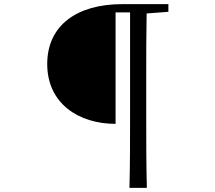

<svg xmlns="http://www.w3.org/2000/svg" viewBox="-20 -768 1040 927"><path d="M793 -711V-748H570C352 -748 208 -646 208 -459C208 -268 360 -170 538 -170V-708H608V-208C608 -92 608 25 605 139H689C686 24 686 -92 686 -208V-400C686 -502 686 -603 688 -703Z"/></svg>

Font: Source Han Serif
Style: Regular
Weight: 400
Designer: Ryoko NISHIZUKA 西塚涼子 (kana & ideographs); Frank Grießhammer (Latin, Greek & Cyrillic); Wenlong ZHANG 张文龙 (bopomofo); San
Foundry: Adobe Systems Incorporated
Version: Version 1.001;PS 1.001;hotconv 16.6.54;makeotf.lib2.5.65590